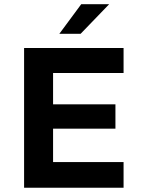

<svg xmlns="http://www.w3.org/2000/svg" viewBox="-20 -879 667 899"><path d="M92.8 0V-654.3H558.6V-537.1H228.5V-120.1H558.6V0ZM171.9 -276.4V-390.6H520.5V-276.4ZM257.8 -720.7 360.4 -859.4H491.2L357.4 -720.7Z"/></svg>

Font: Sen
Style: Bold
Weight: 700
Designer: Kosal Sen, Philatype
Foundry: Philatype
Version: Version 2.000;gftools[0.9.31]